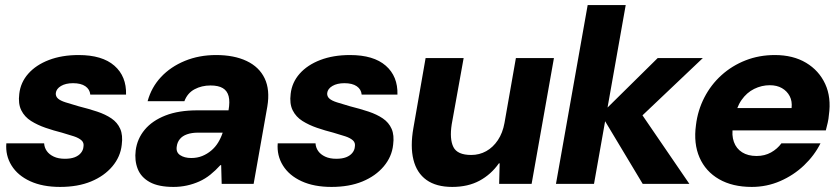

<svg xmlns="http://www.w3.org/2000/svg" viewBox="-20 -725 3311 757"><path d="M217 12Q148 12 99 -10.5Q50 -33 25.5 -72.5Q1 -112 5 -160H154Q155 -143 164.5 -129.5Q174 -116 192 -107.5Q210 -99 236 -99Q259 -99 274.5 -105Q290 -111 299 -122Q308 -133 309 -146Q312 -162 301.5 -171.5Q291 -181 271.5 -187.5Q252 -194 224 -202Q192 -210 160 -221Q128 -232 102.5 -248Q77 -264 64 -290Q51 -316 56 -355Q61 -400 91.5 -434.5Q122 -469 173 -488.5Q224 -508 290 -508Q383 -508 431 -466Q479 -424 477 -352H336Q334 -373 316.5 -385Q299 -397 268 -397Q239 -397 220.5 -386Q202 -375 200 -358Q199 -345 208.5 -336.5Q218 -328 238.5 -321.5Q259 -315 290 -306Q330 -296 363 -285Q396 -274 419.5 -258Q443 -242 454 -217Q465 -192 460 -154Q455 -107 423 -69Q391 -31 339 -9.5Q287 12 217 12Z M664 12Q605 12 570.5 -7Q536 -26 523 -59Q510 -92 515 -132Q521 -178 550.5 -213.5Q580 -249 632 -269.5Q684 -290 759 -290H881Q887 -324 881.5 -345.5Q876 -367 858.5 -377.5Q841 -388 810 -388Q775 -388 747 -373Q719 -358 707 -326H562Q577 -381 615 -421.5Q653 -462 709 -485Q765 -508 832 -508Q903 -508 952.5 -484.5Q1002 -461 1023.5 -416Q1045 -371 1034 -305L980 0H854L852 -74H849Q830 -53 809.5 -36.5Q789 -20 765.5 -9.5Q742 1 716.5 6.5Q691 12 664 12ZM734 -102Q758 -102 777.5 -110Q797 -118 813 -131.5Q829 -145 840 -163Q851 -181 858 -202H761Q736 -202 717.5 -195.5Q699 -189 689 -176.5Q679 -164 677 -148Q673 -125 690 -113.5Q707 -102 734 -102Z M1287 12Q1218 12 1169 -10.5Q1120 -33 1095.5 -72.5Q1071 -112 1075 -160H1224Q1225 -143 1234.5 -129.5Q1244 -116 1262 -107.5Q1280 -99 1306 -99Q1329 -99 1344.5 -105Q1360 -111 1369 -122Q1378 -133 1379 -146Q1382 -162 1371.5 -171.5Q1361 -181 1341.5 -187.5Q1322 -194 1294 -202Q1262 -210 1230 -221Q1198 -232 1172.5 -248Q1147 -264 1134 -290Q1121 -316 1126 -355Q1131 -400 1161.5 -434.5Q1192 -469 1243 -488.5Q1294 -508 1360 -508Q1453 -508 1501 -466Q1549 -424 1547 -352H1406Q1404 -373 1386.5 -385Q1369 -397 1338 -397Q1309 -397 1290.5 -386Q1272 -375 1270 -358Q1269 -345 1278.5 -336.5Q1288 -328 1308.5 -321.5Q1329 -315 1360 -306Q1400 -296 1433 -285Q1466 -274 1489.5 -258Q1513 -242 1524 -217Q1535 -192 1530 -154Q1525 -107 1493 -69Q1461 -31 1409 -9.5Q1357 12 1287 12Z M1763 12Q1700 12 1661.5 -15.5Q1623 -43 1610 -95.5Q1597 -148 1610 -221L1658 -496H1808L1761 -235Q1752 -177 1767.5 -145.5Q1783 -114 1838 -114Q1870 -114 1897 -129Q1924 -144 1943 -172.5Q1962 -201 1969 -240L2014 -496H2164L2076 0H1948L1950 -81H1947Q1916 -37 1870.5 -12.5Q1825 12 1763 12Z M2514 0 2349 -275 2573 -496H2751L2458 -218L2475 -326L2698 0ZM2172 0 2297 -705H2447L2322 0Z M2944 12Q2868 12 2815 -18.5Q2762 -49 2738 -104Q2714 -159 2724 -232Q2731 -290 2757 -340.5Q2783 -391 2824.5 -428.5Q2866 -466 2919.5 -487Q2973 -508 3035 -508Q3107 -508 3158 -477.5Q3209 -447 3233.5 -394Q3258 -341 3248 -271Q3247 -257 3243.5 -241.5Q3240 -226 3236 -211H2825L2841 -299H3101Q3104 -326 3093.5 -346Q3083 -366 3063 -377.5Q3043 -389 3015 -389Q2983 -389 2953.5 -374.5Q2924 -360 2903.5 -330.5Q2883 -301 2875 -255L2870 -226Q2864 -192 2873.5 -165.5Q2883 -139 2906 -124.5Q2929 -110 2963 -110Q2995 -110 3020 -124Q3045 -138 3061 -160H3215Q3191 -112 3150 -73Q3109 -34 3056 -11Q3003 12 2944 12Z"/></svg>

Font: DM Sans 36pt Black
Style: Italic
Weight: 900
Italic angle: -10°
Designer: Colophon Foundry, Jonny Pinhorn
Foundry: Colophon Foundry
Version: Version 4.004;gftools[0.9.30]